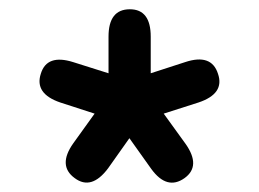

<svg xmlns="http://www.w3.org/2000/svg" viewBox="-20 -720 558 414"><path d="M213 -357Q177 -309 141 -336Q104 -363 138 -411L184 -475L110 -499Q54 -518 68 -561Q81 -604 138 -586L214 -562V-641Q214 -700 260 -700Q305 -700 305 -641V-562L379 -586Q436 -605 450 -561Q465 -518 408 -499L333 -475L380 -410Q414 -362 378 -336Q340 -309 306 -356L259 -422Z"/></svg>

Font: Zen Maru Gothic
Style: Bold
Weight: 700
Designer: Yoshimichi Ohira
Foundry: Positype
Version: Version 1.001